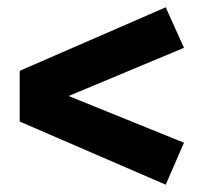

<svg xmlns="http://www.w3.org/2000/svg" viewBox="-20 -596 559 526"><path d="M34 -402V-263L434 -90L484 -205L168 -333L484 -465L434 -576Z"/></svg>

Font: Fira Sans
Style: Bold
Weight: 700
Designer: Carrois Corporate & Edenspiekermann AG
Foundry: Carrois Corporate GbR & Edenspiekermann AG
Version: Version 4.203